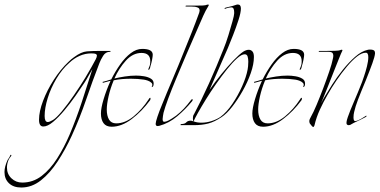

<svg xmlns="http://www.w3.org/2000/svg" viewBox="-177 -552 1694 856"><path d="M-82 284Q-117 284 -137 265Q-157 246 -157 215Q-157 203 -153.5 189.5Q-150 176 -143 161Q-141 158 -137 152Q-133 146 -132 142Q-130 137 -127.5 138.5Q-125 140 -127 143Q-136 154 -139 161Q-146 178 -146 195Q-146 224 -126 243Q-106 262 -78 262Q-30 262 8.5 232.5Q47 203 78 154Q109 105 133 49Q163 -22 187.5 -96.5Q212 -171 235 -244Q231 -238 219.5 -217Q208 -196 200 -184Q183 -158 159.5 -124.5Q136 -91 110 -60Q84 -29 59.5 -8.5Q35 12 16 12Q-3 12 -3 -18Q-3 -55 15 -102.5Q33 -150 63 -196.5Q93 -243 128 -276Q134 -282 140.5 -287.5Q147 -293 153 -297Q185 -321 210.5 -323Q236 -325 270 -325H314Q317 -325 316 -323Q315 -321 313 -321Q294 -321 283 -303.5Q272 -286 266 -270Q235 -190 207 -108Q179 -26 143 53Q115 114 80.5 167Q46 220 5.5 252Q-35 284 -82 284ZM36 -8Q44 -8 59 -17Q74 -26 99 -56Q124 -86 151.5 -126Q179 -166 203 -205Q234 -257 250 -288Q255 -298 255 -304Q255 -309 250 -311.5Q245 -314 230 -314Q203 -314 178 -303Q153 -292 132 -272Q99 -243 74 -200.5Q49 -158 35.5 -114Q22 -70 22 -35Q22 -8 36 -8Z M321 13Q296 13 284.5 -3Q273 -19 273 -46Q273 -70 285 -110Q297 -150 316 -192L283 -183Q281 -183 280.5 -185Q280 -187 281 -187Q286 -188 296 -191Q306 -194 319 -198Q337 -234 359 -265Q381 -296 406 -315Q431 -334 457 -334Q504 -334 504 -308Q504 -301 501 -285.5Q498 -270 494 -258Q493 -255 492.5 -251.5Q492 -248 490 -245Q489 -241 486 -241Q483 -241 484 -243Q488 -253 490.5 -259.5Q493 -266 493 -279Q493 -316 454 -316Q415 -316 384 -281.5Q353 -247 333 -202Q354 -207 379.5 -211Q405 -215 430 -215Q447 -215 465 -212Q483 -209 495.5 -201.5Q508 -194 508 -180Q508 -168 503 -165Q498 -162 500 -166Q505 -176 498.5 -182.5Q492 -189 482 -192.5Q472 -196 464 -197Q451 -199 436.5 -200Q422 -201 407 -201Q388 -201 368.5 -199.5Q349 -198 330 -194Q315 -158 307 -122.5Q299 -87 299 -64Q299 -36 309 -19Q319 -2 341 -2Q381 -2 419 -33.5Q457 -65 485 -108Q489 -116 493 -116Q494 -116 494 -113Q494 -108 492 -105Q456 -56 410.5 -21.5Q365 13 321 13Z M526 10Q517 10 517 0Q517 -8 525 -32Q533 -56 546 -87Q566 -137 592.5 -199Q619 -261 642 -319Q660 -363 677.5 -407Q695 -451 711 -495Q713 -501 713 -504Q713 -515 705.5 -518Q698 -521 692 -522Q682 -523 673 -523Q664 -523 653 -523Q649 -523 650 -525Q651 -527 654 -527H697Q714 -527 727 -527.5Q740 -528 746 -531Q758 -534 752 -525Q739 -504 729.5 -482.5Q720 -461 710 -438L653 -307Q630 -253 609 -203Q588 -153 573 -112.5Q558 -72 552 -49Q551 -42 549.5 -34.5Q548 -27 548 -21Q548 -9 555 -9Q563 -9 574.5 -15Q586 -21 596 -28Q606 -35 609 -37Q627 -51 643 -68Q659 -85 673 -104Q677 -110 680 -110Q682 -110 682 -107Q682 -103 678 -99Q650 -65 613.5 -34Q577 -3 533 9Q530 10 526 10Z M629 6Q626 6 628 3.5Q630 1 631 1Q647 1 653.5 -6.5Q660 -14 673 -14Q678 -14 685 -11Q683 -15 683 -25Q683 -30 684 -34.5Q685 -39 688 -43Q720 -103 754.5 -179.5Q789 -256 819 -332Q831 -361 841.5 -395.5Q852 -430 859.5 -457Q867 -484 867 -492V-498Q867 -519 855 -519Q841 -519 825 -512Q823 -511 824.5 -514Q826 -517 829 -518Q837 -520 850 -523Q863 -526 871 -529Q879 -532 883 -532Q897 -532 897 -514Q897 -496 886.5 -463.5Q876 -431 862.5 -396.5Q849 -362 839 -338L757 -151Q781 -186 809 -220.5Q837 -255 863.5 -282.5Q890 -310 908 -322Q921 -330 932 -330Q942 -330 948.5 -322.5Q955 -315 955 -298Q955 -266 941 -226Q927 -186 905 -147Q883 -108 858.5 -76.5Q834 -45 811 -30Q780 -9 752 -1.5Q724 6 687 6ZM721 -5Q744 -5 767 -12.5Q790 -20 806 -31Q834 -52 859 -89Q884 -126 902.5 -167.5Q921 -209 927 -242Q928 -247 929 -256.5Q930 -266 930 -277Q930 -290 927 -300Q924 -310 914 -310Q900 -310 879.5 -291.5Q859 -273 835 -243Q811 -213 786.5 -178Q762 -143 741 -109Q720 -75 705.5 -49Q691 -23 686 -11Q701 -5 721 -5Z M996 13Q971 13 959.5 -3Q948 -19 948 -46Q948 -70 960 -110Q972 -150 991 -192L958 -183Q956 -183 955.5 -185Q955 -187 956 -187Q961 -188 971 -191Q981 -194 994 -198Q1012 -234 1034 -265Q1056 -296 1081 -315Q1106 -334 1132 -334Q1179 -334 1179 -308Q1179 -301 1176 -285.5Q1173 -270 1169 -258Q1168 -255 1167.5 -251.5Q1167 -248 1165 -245Q1164 -241 1161 -241Q1158 -241 1159 -243Q1163 -253 1165.5 -259.5Q1168 -266 1168 -279Q1168 -316 1129 -316Q1090 -316 1059 -281.5Q1028 -247 1008 -202Q1029 -207 1054.5 -211Q1080 -215 1105 -215Q1122 -215 1140 -212Q1158 -209 1170.5 -201.5Q1183 -194 1183 -180Q1183 -168 1178 -165Q1173 -162 1175 -166Q1180 -176 1173.5 -182.5Q1167 -189 1157 -192.5Q1147 -196 1139 -197Q1126 -199 1111.5 -200Q1097 -201 1082 -201Q1063 -201 1043.5 -199.5Q1024 -198 1005 -194Q990 -158 982 -122.5Q974 -87 974 -64Q974 -36 984 -19Q994 -2 1016 -2Q1056 -2 1094 -33.5Q1132 -65 1160 -108Q1164 -116 1168 -116Q1169 -116 1169 -113Q1169 -108 1167 -105Q1131 -56 1085.5 -21.5Q1040 13 996 13Z M1220 14Q1216 14 1211 7Q1206 0 1204 -2Q1203 -4 1202.5 -7Q1202 -10 1202 -12Q1202 -17 1204.5 -22Q1207 -27 1209 -31Q1220 -50 1234.5 -84.5Q1249 -119 1264 -158.5Q1279 -198 1291 -233.5Q1303 -269 1307 -290Q1308 -294 1308.5 -297.5Q1309 -301 1309 -304Q1309 -312 1304.5 -316.5Q1300 -321 1287 -321H1246Q1243 -321 1244 -323Q1245 -325 1247 -325H1278Q1296 -325 1315.5 -325.5Q1335 -326 1341 -329Q1345 -331 1348 -330Q1351 -329 1349 -325Q1345 -318 1334.5 -291.5Q1324 -265 1310 -230Q1296 -195 1282 -159Q1268 -123 1256 -95Q1255 -94 1255 -92Q1262 -107 1270 -120Q1283 -142 1304 -175Q1325 -208 1351.5 -241Q1378 -274 1406.5 -299Q1435 -324 1463 -330Q1466 -331 1469 -331Q1472 -331 1475 -331Q1483 -331 1489 -328Q1495 -325 1495 -314Q1494 -300 1483 -269.5Q1472 -239 1454 -194Q1431 -139 1419 -107.5Q1407 -76 1402 -53Q1399 -41 1399 -28Q1399 -11 1408 -12Q1419 -14 1432.5 -22Q1446 -30 1455 -36H1456Q1456 -36 1456.5 -36Q1457 -36 1457 -35Q1457 -31 1451 -29Q1447 -27 1429.5 -18Q1412 -9 1400 -4L1384 5Q1381 6 1378 6Q1374 6 1372.5 5Q1371 4 1370 3Q1364 -2 1373.5 -29.5Q1383 -57 1401 -98.5Q1419 -140 1437 -186Q1439 -192 1446 -212Q1453 -232 1459 -256Q1465 -280 1465 -297Q1465 -317 1454 -317Q1436 -317 1414.5 -300Q1393 -283 1369.5 -255Q1346 -227 1323.5 -194Q1301 -161 1283 -129Q1265 -98 1249 -63Q1233 -28 1225 7L1222 13Q1221 14 1220 14Z"/></svg>

Font: Explora
Style: Regular
Weight: 400
Designer: Robert E. Leuschke
Foundry: Robert E. Leuschke
Version: Version 1.010